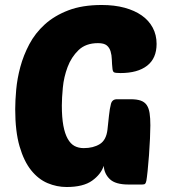

<svg xmlns="http://www.w3.org/2000/svg" viewBox="-20 -740 680 770"><path d="M495 0Q443 0 420.5 -21.5Q398 -43 396 -75Q385 -41 349.5 -15.5Q314 10 247 10Q208 10 171 -5.5Q134 -21 105 -57Q76 -93 58.5 -153Q41 -213 41 -302Q41 -336 45 -380.5Q49 -425 61.5 -471.5Q74 -518 97.5 -562.5Q121 -607 159.5 -642Q198 -677 254 -698.5Q310 -720 388 -720Q439 -720 479.5 -709Q520 -698 548.5 -678Q577 -658 592.5 -629Q608 -600 608 -564Q608 -506 570 -476.5Q532 -447 463 -447Q441 -447 436.5 -450.5Q432 -454 431 -465Q429 -483 428.5 -501Q428 -519 423.5 -534Q419 -549 408 -558Q397 -567 373 -567Q324 -567 295 -539Q266 -511 251 -471Q236 -431 232 -388.5Q228 -346 228 -317Q228 -269 234 -236.5Q240 -204 251.5 -183.5Q263 -163 279 -154.5Q295 -146 316 -146Q354 -146 380 -162Q406 -178 411 -220L417 -276Q420 -305 425 -323.5Q430 -342 449 -342H504Q529 -342 544.5 -336.5Q560 -331 568.5 -318.5Q577 -306 580 -286Q583 -266 583 -237Q583 -217 581.5 -184Q580 -151 577.5 -117Q575 -83 572 -54.5Q569 -26 567 -15Q565 -6 562 -3Q559 0 550 0Z"/></svg>

Font: Poetsen One
Style: Regular
Weight: 400
Designer: Pablo Impallari, Rodrigo Fuenzalida
Foundry: Pablo Impallari, Rodrigo Fuenzalida
Version: Version 1.001; ttfautohint (v0.93) -l 8 -r 50 -G 200 -x 14 -